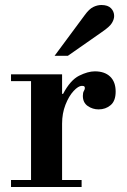

<svg xmlns="http://www.w3.org/2000/svg" viewBox="-20 -747 509 767"><path d="M24 0V-28H104V-423H24V-450H228V-372H232Q261 -427 296 -444.5Q331 -462 359 -462Q398 -462 420 -441Q442 -420 442 -381Q442 -344 422 -327Q402 -310 374 -310Q350 -310 330.5 -323.5Q311 -337 311 -364Q311 -377 315 -383.5Q319 -390 319 -395Q319 -399 317 -401.5Q315 -404 307 -404Q293 -404 274 -383.5Q255 -363 241.5 -328.5Q228 -294 228 -253V-28H306V0ZM198 -524 318 -686Q336 -711 352.5 -719Q369 -727 385 -727Q411 -727 423.5 -714Q436 -701 436 -683Q436 -670 427 -655Q418 -640 387 -619L251 -524Z"/></svg>

Font: Libre Bodoni Medium
Style: Regular
Weight: 500
Designer: Pablo Impallari, Rodrigo Fuenzalida
Foundry: Impallari Type
Version: Version 2.005;gftools[0.9.23]